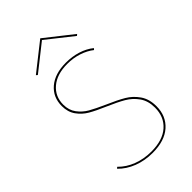

<svg xmlns="http://www.w3.org/2000/svg" viewBox="-257 -936 1027 1027"><g transform="rotate(-45 257.0 -422.5)"><path d="M257 -343Q201 -367 167.5 -386.5Q134 -406 111.5 -437.5Q89 -469 89 -514Q89 -581 137 -622Q185 -663 269 -663Q316 -663 357.5 -650Q399 -637 430 -612L423 -604Q394 -627 354 -640Q314 -653 269 -653Q191 -653 145.5 -614.5Q100 -576 100 -514Q100 -472 122 -442.5Q144 -413 175.5 -395Q207 -377 263 -352Q323 -326 359.5 -304.5Q396 -283 421.5 -246.5Q447 -210 447 -156Q447 -82 397 -37.5Q347 7 256 7Q197 7 146.5 -12.5Q96 -32 61 -68L69 -75Q103 -40 151.5 -21.5Q200 -3 256 -3Q342 -3 389 -44.5Q436 -86 436 -156Q436 -207 411.5 -241.5Q387 -276 351 -297Q315 -318 257 -343ZM412 -722 264 -839 116 -722 108 -729 264 -852 420 -729Z"/></g></svg>

Font: Ysabeau Hairline
Style: Regular
Weight: 100
Designer: Christian Thalmann (Catharsis Fonts)
Version: Version 0.003